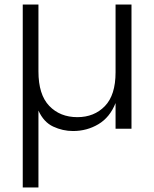

<svg xmlns="http://www.w3.org/2000/svg" viewBox="-20 -566 678 844"><path d="M558 0H488V-113Q463 -50 412.5 -20Q362 10 301 10Q256 10 214 -9.5Q172 -29 149 -80V258H80V-546H149V-252Q149 -150 196.5 -100.5Q244 -51 320 -51Q394 -51 441 -99.5Q488 -148 488 -248V-546H558Z"/></svg>

Font: SVN-Poppins Light
Style: Regular
Weight: 300
Designer: Ninad Kale (Devanagari), Jonny Pinhorn (Latin)
Foundry: Indian Type Foundry
Version: Version 3.002 2017; ttfautohint (v1.8.3)